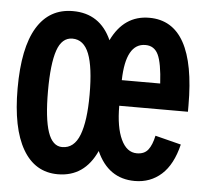

<svg xmlns="http://www.w3.org/2000/svg" viewBox="-44 -585 689 642"><g transform="rotate(5 300.0 -264.0)"><path d="M357.4 -236.3Q357.4 -164.6 376.5 -123.8Q395.5 -83 429.7 -83Q454.6 -83 467.3 -99.1Q480 -115.2 486.8 -147L573.7 -125Q557.1 -56.6 520 -23.4Q482.9 9.8 430.7 9.8Q341.8 9.8 302.2 -79.6Q261.7 9.8 172.4 9.8Q95.7 9.8 54.7 -60.8Q13.7 -131.3 13.7 -264.6Q13.7 -400.9 55.2 -469.5Q96.7 -538.1 175.8 -538.1Q267.1 -538.1 305.7 -451.7Q347.2 -538.1 432.1 -538.1Q587.9 -538.1 587.9 -257.3V-236.3ZM255.4 -264.6Q255.4 -356.9 237.8 -401.6Q220.2 -446.3 182.1 -446.3Q146.5 -446.3 131.1 -401.1Q115.7 -356 115.7 -264.6Q115.7 -172.9 131.1 -127.4Q146.5 -82 179.2 -82Q219.2 -82 237.3 -128.9Q255.4 -175.8 255.4 -264.6ZM427.2 -446.3Q361.3 -446.3 358.4 -322.3H487.3Q483.4 -390.6 470.2 -418.5Q457 -446.3 427.2 -446.3Z"/></g></svg>

Font: Cousine
Style: Bold
Weight: 700
Monospace: yes
Designer: Steve Matteson
Foundry: Ascender Corporation
Version: Version 1.20